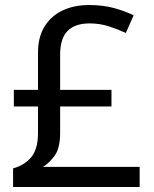

<svg xmlns="http://www.w3.org/2000/svg" viewBox="-20 -743 612 763"><path d="M334 -723Q389 -723 433 -711Q477 -699 511 -682L480 -612Q450 -626 413.5 -638Q377 -650 336 -650Q279 -650 249 -620.5Q219 -591 219 -525V-386H423V-320H219V-216Q219 -155 198 -125.5Q177 -96 151 -80H535V0H32V-74Q75 -85 103 -117Q131 -149 131 -215V-320H35V-386H131V-534Q131 -594 156 -636Q181 -678 227 -700.5Q273 -723 334 -723Z"/></svg>

Font: Noto Naskh Arabic
Style: Regular
Weight: 400
Designer: Monotype Design Team, David Williams, Mohamad Dakak and Nizar Qandah
Foundry: Monotype Imaging Inc.
Version: Version 2.013